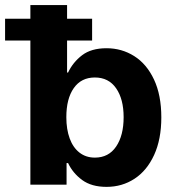

<svg xmlns="http://www.w3.org/2000/svg" viewBox="-60 -727 691 756"><path d="M59.6 -567.4H-40V-653.3H59.6V-707H204.1V-653.3H302.7V-567.4H204.1V-441.4H208Q227.1 -481.9 263.2 -509.5Q299.3 -537.1 359.4 -537.1Q419.4 -537.1 468.5 -506.1Q517.6 -475.1 546.4 -413.8Q575.2 -352.5 575.2 -264.6Q575.2 -178.7 546.9 -116.9Q518.6 -55.2 469.7 -23.2Q420.9 8.8 359.4 8.8Q300.3 8.8 263.4 -18.3Q226.6 -45.4 208 -85H202.1V0H59.6ZM313.5 -106.4Q367.7 -106.4 397.2 -149.9Q426.8 -193.4 426.8 -265.6Q426.8 -336.9 397.2 -379.4Q367.7 -421.9 313.5 -421.9Q259.8 -421.9 230.5 -380.1Q201.2 -338.4 201.2 -265.6Q201.2 -217.8 214.4 -181.9Q227.5 -146 252.9 -126.2Q278.3 -106.4 313.5 -106.4Z"/></svg>

Font: Pretendard GOV
Style: Bold
Weight: 700
Designer: Base glyphs from Inter by Rasmus Andersson; Hangeul glyphs from Noto Sans CJK(Source Han Sans) by Jang Soo-young and Kan
Foundry: Kil Hyung-jin
Version: Version 1.309